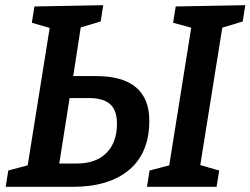

<svg xmlns="http://www.w3.org/2000/svg" viewBox="-20 -722 968 742"><path d="M351 -428Q454 -428 505.5 -384.5Q557 -341 557 -256Q557 -131 479 -65.5Q401 0 261 0H2L12 -63L87 -83L172 -614L103 -634L113 -697L379 -702L369 -639L292 -616L263 -428ZM928 -702 918 -639 839 -615 754 -84 827 -63 817 0H548L558 -63L634 -83L719 -615L649 -634L659 -697ZM276 -90Q351 -90 391.5 -131Q432 -172 432 -244Q432 -296 405.5 -319.5Q379 -343 324 -343H249L209 -90Z"/></svg>

Font: Bitter Pro SemiBold
Style: Italic
Weight: 600
Italic angle: -9°
Designer: Sol Matas, and Bitter project Authors
Foundry: Sol Matas
Version: Version 1.010